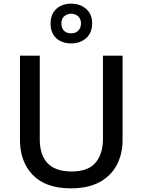

<svg xmlns="http://www.w3.org/2000/svg" viewBox="-20 -1018 778 1048"><path d="M649 -252Q649 -178 618 -118.5Q587 -59 524.5 -24.5Q462 10 366 10Q230 10 159.5 -62.5Q89 -135 89 -254V-714H197V-259Q197 -82 371 -82Q461 -82 501.5 -130Q542 -178 542 -260V-714H649ZM369 -781Q318 -781 287 -809.5Q256 -838 256 -890Q256 -940 287 -969Q318 -998 369 -998Q417 -998 450 -969.5Q483 -941 483 -891Q483 -839 450.5 -810Q418 -781 369 -781ZM369 -836Q392 -836 407 -850.5Q422 -865 422 -890Q422 -915 406.5 -929Q391 -943 369 -943Q346 -943 330.5 -929Q315 -915 315 -890Q315 -865 329 -850.5Q343 -836 369 -836Z"/></svg>

Font: Noto Sans Tamil Medium
Style: Regular
Weight: 500
Designer: Jelle Bosma - Monotype Design Team
Foundry: Monotype Imaging Inc.
Version: Version 2.004; ttfautohint (v1.8.4.7-5d5b)